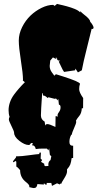

<svg xmlns="http://www.w3.org/2000/svg" viewBox="-20 -771 518 983"><path d="M459 -630.4Q459 -622.6 451.7 -622.6Q449.7 -622.6 449.2 -623.5Q443.4 -597.7 424.8 -524.7Q406.2 -451.7 398.9 -411.1L378.9 -400.4L366.2 -419.9L364.7 -411.1L308.1 -402.8Q301.3 -411.6 293 -430.2Q284.7 -448.7 280.8 -455.6L288.1 -460Q278.3 -460.9 276.6 -462.2Q274.9 -463.4 272.5 -467Q270 -470.7 267.6 -473.1L274.4 -469.2L266.1 -478V-469.2L251 -477.1L237.3 -460.9L234.4 -433.6Q234.4 -415.5 245.6 -400.4Q256.8 -385.3 258.3 -383.3L266.1 -391.1Q266.6 -391.1 301.8 -379.9Q387.7 -352.5 389.6 -341.8Q385.3 -331.1 385.3 -314.5Q385.3 -297.9 405.8 -269L405.3 -216.8H398.9Q397.5 -191.4 386.2 -178Q375 -164.6 369.1 -153.8L370.1 -146.5Q370.1 -139.2 359.4 -115.5Q348.6 -91.8 346.7 -80.1L344.7 -81.1Q335.4 -64 335.4 -44.4Q335.4 -24.9 352.1 -24.9H354.5V37.6L346.7 38.6Q344.2 59.6 339.8 71Q335.4 82.5 323.2 95.7V106.9Q323.2 119.6 309.3 141.4Q295.4 163.1 292.5 171.4L290 168.9Q286.6 168.9 286.6 171.4Q286.6 173.8 287.1 173.8L272 167.5L246.1 180.7L242.7 165.5H218.8L219.7 173.8H211.9L204.6 166.5V173.8L171.4 171.4Q169.4 191.9 153.3 191.9Q148.9 191.9 129.4 187L130.4 183.1Q130.4 174.8 114.3 162.1Q83 138.7 83 100.1Q69.3 84 66.4 84Q63.5 84 63.5 77.1V58.6Q62.5 53.2 60.5 53.2L48.8 59.6Q47.4 59.6 46.4 58.6Q46.9 51.8 54.9 43.9Q63 36.1 63.5 28.3L70.3 29.3Q89.4 29.3 127.9 23.9Q166.5 18.6 182.1 17.6L180.2 11.7L189.5 9.8L188 41L195.8 48.3L189.9 57.6L206.5 67.4V70.3Q206.5 79.6 213.4 79.6L228 78.6L227.5 70.8Q227.5 56.2 238.8 48.3L242.7 29.3L235.4 22L231.4 -11.7L228 -1L220.2 -10.3H198.2Q178.7 -10.3 163.1 -7.8Q159.2 -26.9 146 -26.9H144L148.4 -38.6H139.2L130.4 -28.8H126.5Q106.4 -28.8 79.3 -49.8Q52.2 -70.8 52.2 -91.3Q52.2 -99.1 38.8 -125.5Q25.4 -151.9 25.4 -159.9Q25.4 -168 29.3 -172.4Q23.9 -187 23.9 -206.8Q23.9 -226.6 31 -247.3Q38.1 -268.1 52.2 -287.1Q75.7 -318.8 107.4 -350.1L96.7 -358.9L97.7 -362.3Q97.7 -393.6 86.9 -461.4Q76.2 -529.3 76.2 -563.5Q76.2 -597.7 93.3 -632.1Q110.4 -666.5 136.2 -691.2Q162.1 -715.8 193.4 -731Q224.6 -746.1 252.4 -746.1L259.8 -740.7L272 -751Q273.4 -750.5 284.2 -748Q294.9 -745.6 302.2 -743.9Q309.6 -742.2 322 -738.8Q334.5 -735.4 343.8 -732.2Q353 -729 362.8 -725.1Q381.8 -717.3 390.6 -707.5L391.6 -713.9Q396 -707.5 409.2 -697.3Q441.9 -672.9 441.9 -659.2Q446.8 -655.3 452.9 -645Q459 -634.8 459 -630.4ZM224.1 -269Q210.9 -282.2 200.2 -282.2L198.7 -293.9H195.8Q189.5 -201.2 189.5 -180.2Q189.5 -159.2 208.5 -148.4L211.9 -127.4Q213.4 -135.7 223.1 -135.7Q232.9 -135.7 263.7 -121.1L264.6 -176.3Q271.5 -176.3 275.9 -173.3Q274.9 -175.3 274.9 -181.9Q274.9 -188.5 282.5 -198.2Q290 -208 290 -221.4Q290 -234.9 281.7 -234.9L278.3 -264.2Q274.9 -261.7 274.9 -256.8L267.1 -266.6L259.8 -265.1L229 -272.9Q226.1 -272.9 224.1 -269ZM339.4 -84H339.8Q339.4 -85 339.4 -85.9Z"/></svg>

Font: Butcherman
Style: Regular
Weight: 400
Version: Version 001.003